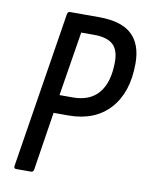

<svg xmlns="http://www.w3.org/2000/svg" viewBox="-77 -711 591 767"><g transform="rotate(10 219.0 -327.5)"><path d="M42 0Q32 0 33 -10L134 -645Q136 -655 145 -655H262Q353 -655 395.5 -615.5Q438 -576 438 -498Q438 -380 377.5 -313.5Q317 -247 210 -247H150L113 -10Q111 0 102 0ZM161 -321H215Q285 -321 320.5 -364.5Q356 -408 356 -490Q356 -539 331.5 -560.5Q307 -582 256 -582H203Z"/></g></svg>

Font: Sofia Sans Condensed Medium
Style: Italic
Weight: 500
Italic angle: -9°
Designer: Botio Nikoltchev, Ani Petrova
Foundry: lettersoup
Version: Version 4.101; ttfautohint (v1.8.4.7-5d5b)